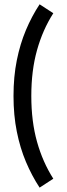

<svg xmlns="http://www.w3.org/2000/svg" viewBox="-20 -786 305 877"><path d="M223.5 30.3Q175.1 -45.6 149.1 -138.5Q123 -231.4 123 -347.7Q123 -463.9 149.1 -556.9Q175.1 -650 223.5 -725.6L160.9 -766.3Q125.2 -712.2 98.5 -648.8Q71.8 -585.4 56.8 -510.8Q41.7 -436.2 41.7 -347.7Q41.7 -259.6 56.8 -184.8Q71.8 -109.9 98.5 -46.7Q125.2 16.6 160.9 71Z"/></svg>

Font: Estedad-VF-FD Black
Style: Regular
Weight: 900
Designer: Amin Abedi
Version: Version 4.000